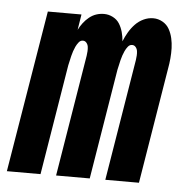

<svg xmlns="http://www.w3.org/2000/svg" viewBox="-62 -571 605 614"><g transform="rotate(5 241.0 -264.0)"><path d="M-18 0 68 -520H176L168 -470Q174 -482 182 -492.5Q190 -503 200.5 -511.5Q211 -520 223 -524Q235 -528 248 -528Q263 -528 276.5 -521Q290 -514 297.5 -502Q305 -490 309 -475.5Q313 -461 314 -446Q320 -461 328.5 -475.5Q337 -490 348.5 -502Q360 -514 375 -521Q390 -528 406 -528Q422 -528 436 -520Q450 -512 457.5 -498.5Q465 -485 468.5 -469.5Q472 -454 472.5 -438Q473 -422 471.5 -405Q470 -388 467 -372L406 0H298L362 -390Q363 -397 363.5 -404.5Q364 -412 363 -419Q362 -426 357.5 -431.5Q353 -437 346 -437Q338 -437 332.5 -430Q327 -423 323.5 -415.5Q320 -408 317.5 -400.5Q315 -393 313 -385Q311 -377 309.5 -369.5Q308 -362 306 -354L248 0H140L204 -390Q205 -397 205.5 -404.5Q206 -412 205 -419Q204 -426 199.5 -431.5Q195 -437 188 -437Q180 -437 174.5 -430Q169 -423 165.5 -415.5Q162 -408 159.5 -400.5Q157 -393 155 -385Q153 -377 151.5 -369.5Q150 -362 148 -354L90 0Z"/></g></svg>

Font: Iosevka SS04 Extrabold
Style: Italic
Weight: 800
Italic angle: -9°
Monospace: yes
Designer: Belleve Invis
Foundry: Belleve Invis
Version: Version 19.0.0; ttfautohint (v1.8.4)